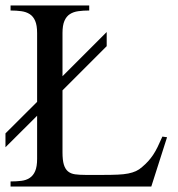

<svg xmlns="http://www.w3.org/2000/svg" viewBox="-20 -682 651 702"><path d="M533.2 0H18.6V-18.6Q40 -18.6 57.9 -20.8Q75.7 -22.9 88.6 -31.5Q101.6 -40 108.6 -56.4Q115.7 -72.8 115.7 -101.1V-258.8L0 -143.6V-194.3L115.7 -309.6V-561Q115.7 -589.4 108.6 -605.7Q101.6 -622.1 88.6 -630.4Q75.7 -638.7 57.9 -641.1Q40 -643.6 18.6 -643.6V-662.1H306.2V-643.6Q284.2 -643.6 266.4 -641.1Q248.5 -638.7 235.6 -630.4Q222.7 -622.1 215.6 -605.7Q208.5 -589.4 208.5 -561V-403.3L370.1 -564.9V-513.2L208.5 -351.6V-125Q208.5 -96.7 213.4 -80.3Q218.3 -64 228.5 -55.4Q238.8 -46.9 254.4 -44.7Q270 -42.5 292 -42.5H358.9Q388.7 -42.5 410.6 -43.5Q432.6 -44.4 448.7 -47.6Q464.8 -50.8 477.1 -56.4Q489.3 -62 499.5 -71.3Q512.2 -82 521.7 -92.5Q531.2 -103 539.8 -115.7Q548.3 -128.4 556.2 -144.5Q564 -160.6 573.7 -182.6L590.8 -180.2Z"/></svg>

Font: Doulos SIL Am
Style: Regular
Weight: 400
Designer: Walt Agee, Victor Gaultney, Peter Martin, Debbi Hosken, Becca Hirsbrunner
Foundry: SIL International
Version: Version 5.000